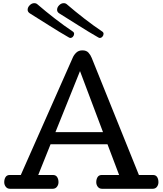

<svg xmlns="http://www.w3.org/2000/svg" viewBox="-20 -1174 1012 1194"><path d="M42.5 0Q25.4 0 15.9 -12.5Q6.3 -24.9 6.3 -41Q6.3 -59.6 14.6 -72.8Q22.9 -85.9 41.5 -85.9H109.4L432.6 -815.9Q439.9 -833 454.6 -846.9Q469.2 -860.8 492.7 -860.8Q517.1 -860.8 530 -846.7Q543 -832.5 550.3 -814L843.8 -85.9H930.7Q949.2 -85.9 957.3 -72.8Q965.3 -59.6 965.3 -41Q965.3 -24.9 956.1 -12.5Q946.8 0 929.7 0H614.7Q597.7 0 588.1 -12.5Q578.6 -24.9 578.6 -41Q578.6 -59.6 586.9 -72.8Q595.2 -85.9 613.8 -85.9H720.7L648.4 -276.9H294.4L217.8 -85.9H308.6Q327.1 -85.9 335.4 -72.8Q343.8 -59.6 343.8 -41Q343.8 -24.9 334.2 -12.5Q324.7 0 307.6 0ZM324.7 -352.1H620.6L477.5 -731.9ZM600.1 -938Q596.7 -938 590.8 -941.4Q531.2 -975.6 468.5 -1015.4Q405.8 -1055.2 347.7 -1091.3Q335 -1099.6 335 -1113.3Q335 -1128.4 347.9 -1141.4Q360.8 -1154.3 376 -1154.3Q388.2 -1154.3 396 -1147Q445.8 -1104 503.4 -1059.3Q561 -1014.6 615.7 -978Q624 -972.7 624 -963.4Q624 -954.1 616.9 -946Q609.9 -938 600.1 -938ZM417 -938Q413.6 -938 407.7 -941.4Q348.1 -975.6 285.6 -1015.4Q223.1 -1055.2 165 -1091.3Q151.9 -1100.1 151.9 -1113.3Q151.9 -1128.4 164.8 -1141.4Q177.7 -1154.3 192.9 -1154.3Q205.1 -1154.3 212.9 -1147Q262.7 -1104 320.3 -1059.3Q377.9 -1014.6 432.6 -978Q440.9 -972.7 440.9 -963.4Q440.9 -954.1 433.8 -946Q426.8 -938 417 -938Z"/></svg>

Font: Cutive
Style: Regular
Weight: 400
Version: Version 1.100; ttfautohint (v1.8.4.7-5d5b)